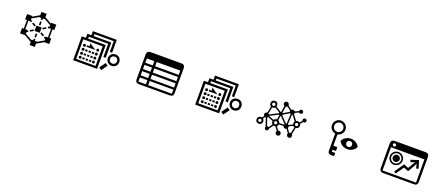

<svg xmlns="http://www.w3.org/2000/svg" viewBox="114 -2073 8171 3547"><g transform="rotate(20 4200.0 -299.5)"><path d="M378 -390H412L432 -378L447 -404L415 -423V-447L549 -524V-517H586V-484H616V-517H651V-524L785 -447V-422L753 -404L768 -378L788 -390H822V-222H785V-209L768 -219L753 -193L785 -174V-148L654 -73V-80H616V-113H586V-80H552V-69L415 -148V-174L447 -193L432 -219L415 -208V-222H378ZM521 -327 536 -353 474 -388 460 -362ZM536 -244 521 -270 460 -234 474 -209ZM313 -390H348V-222H313V-116H411L552 -34V26H654V-38L789 -116H887V-222H851V-390H887V-496H785V-481L651 -558V-623H549V-559L415 -481V-496H313ZM549 -250H651V-355H549ZM616 -215H586V-145H616ZM616 -452H586V-382H616ZM741 -362 726 -388 665 -353 680 -327ZM726 -209 741 -234 680 -270 665 -244Z M1829 -413V-28H1448V-413ZM2105 -311C2146 -311 2173 -283 2173 -242C2173 -201 2146 -174 2105 -174C2064 -174 2036 -201 2036 -242C2036 -283 2064 -311 2105 -311ZM1480 -81C1480 -65 1491 -55 1507 -55C1523 -55 1534 -65 1534 -81C1534 -98 1523 -108 1507 -108C1491 -108 1480 -98 1480 -81ZM1480 -316C1480 -300 1491 -289 1507 -289C1523 -289 1534 -300 1534 -316C1534 -332 1523 -343 1507 -343C1491 -343 1480 -332 1480 -316ZM1480 -238C1480 -222 1491 -211 1507 -211C1523 -211 1534 -222 1534 -238C1534 -254 1523 -265 1507 -265C1491 -265 1480 -254 1480 -238ZM1480 -158C1480 -142 1491 -132 1507 -132C1523 -132 1534 -142 1534 -158C1534 -175 1523 -185 1507 -185C1491 -185 1480 -175 1480 -158ZM1593 -220V-255H1551V-220ZM1593 -141V-175H1551V-141ZM1593 -64V-98H1551V-64ZM1659 -220V-255H1617V-220ZM1659 -141V-175H1617V-141ZM1659 -64V-98H1617V-64ZM1553 -334V-303H1725L1592 -392L1605 -334ZM1723 -220V-255H1681V-220ZM1723 -141V-175H1681V-141ZM1723 -64V-98H1681V-64ZM1874 -455H1529V-492H1909V-232H1954V-534H1608V-573H1988V-362H2033V-615H1563V-534H1484V-455H1403V14H1874ZM1741 -316C1741 -300 1751 -289 1768 -289C1784 -289 1794 -300 1794 -316C1794 -332 1784 -343 1768 -343C1751 -343 1741 -332 1741 -316ZM1741 -238C1741 -222 1751 -211 1768 -211C1784 -211 1794 -222 1794 -238C1794 -254 1784 -265 1768 -265C1751 -265 1741 -254 1741 -238ZM1741 -158C1741 -142 1751 -132 1768 -132C1784 -132 1794 -142 1794 -158C1794 -175 1784 -185 1768 -185C1751 -185 1741 -175 1741 -158ZM1741 -81C1741 -65 1751 -55 1768 -55C1784 -55 1794 -65 1794 -81C1794 -98 1784 -108 1768 -108C1751 -108 1741 -98 1741 -81ZM1986 -142 1902 -25 1953 10 2037 -107ZM2105 -354C2042 -354 1993 -309 1993 -242C1993 -178 2042 -130 2105 -130C2168 -130 2217 -175 2217 -242C2217 -306 2172 -354 2105 -354Z M2672 -232H2819V-149H2672ZM2672 -108H2819V-27H2672ZM2865 -27V-108H3329V-27ZM2672 -482H2819V-398H2672ZM2672 -356H2819V-274H2672ZM2865 -482H3329V-398H2865ZM2865 -356H3329V-274H2865ZM2865 -232H3329V-149H2865ZM3374 -548C3374 -590 3349 -615 3305 -615H2694C2652 -615 2626 -590 2626 -548V-52C2626 -10 2652 15 2694 15H3305C3349 15 3374 -10 3374 -52Z M4229 -413V-28H3848V-413ZM4505 -311C4546 -311 4573 -283 4573 -242C4573 -201 4546 -174 4505 -174C4464 -174 4436 -201 4436 -242C4436 -283 4464 -311 4505 -311ZM3880 -81C3880 -65 3891 -55 3907 -55C3923 -55 3934 -65 3934 -81C3934 -98 3923 -108 3907 -108C3891 -108 3880 -98 3880 -81ZM3880 -316C3880 -300 3891 -289 3907 -289C3923 -289 3934 -300 3934 -316C3934 -332 3923 -343 3907 -343C3891 -343 3880 -332 3880 -316ZM3880 -238C3880 -222 3891 -211 3907 -211C3923 -211 3934 -222 3934 -238C3934 -254 3923 -265 3907 -265C3891 -265 3880 -254 3880 -238ZM3880 -158C3880 -142 3891 -132 3907 -132C3923 -132 3934 -142 3934 -158C3934 -175 3923 -185 3907 -185C3891 -185 3880 -175 3880 -158ZM3993 -220V-255H3951V-220ZM3993 -141V-175H3951V-141ZM3993 -64V-98H3951V-64ZM4059 -220V-255H4017V-220ZM4059 -141V-175H4017V-141ZM4059 -64V-98H4017V-64ZM3953 -334V-303H4125L3992 -392L4005 -334ZM4123 -220V-255H4081V-220ZM4123 -141V-175H4081V-141ZM4123 -64V-98H4081V-64ZM4274 -455H3929V-492H4309V-232H4354V-534H4008V-573H4388V-362H4433V-615H3963V-534H3884V-455H3803V14H4274ZM4141 -316C4141 -300 4151 -289 4168 -289C4184 -289 4194 -300 4194 -316C4194 -332 4184 -343 4168 -343C4151 -343 4141 -332 4141 -316ZM4141 -238C4141 -222 4151 -211 4168 -211C4184 -211 4194 -222 4194 -238C4194 -254 4184 -265 4168 -265C4151 -265 4141 -254 4141 -238ZM4141 -158C4141 -142 4151 -132 4168 -132C4184 -132 4194 -142 4194 -158C4194 -175 4184 -185 4168 -185C4151 -185 4141 -175 4141 -158ZM4141 -81C4141 -65 4151 -55 4168 -55C4184 -55 4194 -65 4194 -81C4194 -98 4184 -108 4168 -108C4151 -108 4141 -98 4141 -81ZM4386 -142 4302 -25 4353 10 4437 -107ZM4505 -354C4442 -354 4393 -309 4393 -242C4393 -178 4442 -130 4505 -130C4568 -130 4617 -175 4617 -242C4617 -306 4572 -354 4505 -354Z M4995 -122C4995 -140 5007 -152 5026 -152C5044 -152 5057 -140 5057 -122C5057 -103 5044 -91 5026 -91C5007 -91 4995 -103 4995 -122ZM5250 -179C5250 -158 5258 -141 5271 -129L5221 -60C5214 -64 5207 -66 5199 -66C5195 -66 5191 -65 5187 -64L5135 -218C5141 -221 5145 -226 5148 -232L5251 -190C5250 -187 5250 -183 5250 -179ZM5322 -341C5324 -338 5328 -335 5331 -333L5316 -245C5290 -245 5270 -234 5259 -215L5158 -257ZM5285 -179C5285 -198 5297 -210 5315 -210C5334 -210 5346 -198 5346 -179C5346 -161 5334 -149 5315 -149C5297 -149 5285 -161 5285 -179ZM5379 -196C5375 -217 5362 -232 5343 -240L5358 -329C5360 -329 5362 -330 5364 -331L5479 -211C5477 -208 5475 -204 5473 -200ZM5561 -164C5564 -170 5565 -177 5565 -184C5565 -190 5564 -195 5563 -200L5640 -236C5647 -228 5657 -221 5669 -218L5644 -96C5641 -96 5638 -96 5635 -96C5626 -96 5618 -94 5611 -90ZM5660 -280C5660 -299 5672 -311 5690 -311C5709 -311 5721 -299 5721 -280C5721 -262 5709 -250 5690 -250C5672 -250 5660 -262 5660 -280ZM5135 -489C5135 -508 5147 -520 5166 -520C5184 -520 5197 -508 5197 -489C5197 -471 5184 -458 5166 -458C5147 -458 5135 -471 5135 -489ZM5147 -282C5143 -288 5137 -293 5131 -297L5157 -424C5179 -424 5197 -425 5214 -442L5314 -379C5313 -375 5312 -371 5312 -366ZM5490 -469C5490 -465 5491 -462 5492 -459L5380 -391C5377 -394 5373 -397 5369 -399L5389 -521C5400 -522 5411 -528 5418 -536L5492 -479C5491 -475 5490 -472 5490 -469ZM5384 -348C5386 -353 5388 -358 5388 -364L5504 -436C5509 -431 5515 -427 5521 -424L5511 -231C5507 -230 5504 -229 5500 -228ZM5625 -280C5625 -272 5626 -265 5628 -258L5548 -221C5545 -224 5541 -226 5537 -228L5548 -423C5552 -423 5555 -425 5557 -426L5638 -322C5630 -311 5625 -297 5625 -280ZM5161 -28C5161 -7 5178 11 5199 11C5227 11 5237 -12 5237 -36L5295 -117C5301 -115 5308 -114 5315 -114C5321 -114 5327 -115 5332 -116L5387 -44C5380 -36 5376 -26 5376 -15C5376 11 5398 32 5424 32C5450 32 5471 11 5471 -15C5471 -41 5450 -62 5424 -62C5418 -62 5413 -61 5408 -60L5357 -127C5370 -137 5378 -152 5380 -170L5472 -174C5477 -153 5496 -137 5518 -137C5527 -137 5536 -140 5544 -144L5593 -70C5590 -64 5588 -57 5588 -49C5588 -23 5609 -2 5635 -2C5661 -2 5682 -23 5682 -49C5682 -62 5677 -74 5669 -83L5696 -215C5732 -218 5756 -243 5756 -280C5756 -295 5752 -308 5746 -318L5789 -365C5793 -364 5797 -363 5802 -363C5823 -363 5840 -380 5840 -401C5840 -422 5823 -439 5802 -439C5781 -439 5764 -422 5764 -401C5764 -394 5765 -388 5769 -382L5727 -336C5717 -342 5704 -346 5690 -346C5678 -346 5668 -343 5659 -339L5578 -444C5582 -451 5585 -460 5585 -472L5658 -505C5666 -497 5676 -492 5687 -492C5708 -492 5725 -509 5725 -530C5725 -551 5708 -569 5687 -569C5666 -569 5649 -551 5649 -530L5575 -497C5567 -509 5553 -516 5538 -516C5525 -516 5513 -511 5504 -502L5429 -562C5429 -591 5413 -615 5382 -615C5356 -615 5335 -594 5335 -567C5335 -549 5346 -532 5362 -525L5343 -404C5339 -403 5335 -401 5331 -399L5228 -466C5230 -473 5231 -481 5231 -489C5231 -528 5205 -555 5166 -555C5127 -555 5100 -528 5100 -489C5100 -463 5112 -442 5132 -432L5106 -303C5081 -302 5060 -281 5060 -256C5060 -243 5065 -232 5073 -224L5043 -185C5038 -186 5032 -187 5026 -187C4986 -187 4960 -161 4960 -122C4960 -82 4986 -56 5026 -56C5065 -56 5092 -82 5091 -122V-125C5090 -146 5082 -163 5067 -174L5095 -210C5099 -209 5103 -209 5110 -209L5166 -46C5163 -40 5161 -34 5161 -28Z M6669 -275C6669 -309 6691 -331 6725 -331C6759 -331 6781 -309 6781 -275C6781 -242 6759 -219 6725 -219C6691 -219 6669 -242 6669 -275ZM6350 -499C6350 -547 6390 -587 6439 -587C6487 -587 6527 -547 6527 -499C6527 -450 6487 -410 6439 -410C6390 -410 6350 -450 6350 -499ZM6462 -146V-368C6524 -379 6571 -434 6571 -499C6571 -572 6512 -631 6439 -631C6366 -631 6306 -572 6306 -499C6306 -433 6354 -379 6416 -368V-26C6416 10 6440 32 6483 32H6540V-31H6473V-70H6540V-146ZM6557 -275C6571 -235 6633 -172 6725 -172C6816 -172 6875 -235 6892 -275C6875 -316 6818 -379 6725 -379C6632 -379 6571 -315 6557 -275Z M7537 -323C7537 -376 7580 -419 7633 -419C7686 -419 7729 -376 7729 -323C7729 -270 7686 -227 7633 -227C7580 -227 7537 -270 7537 -323ZM7472 -27V-483H8129V-27ZM7487 -545C7487 -562 7500 -575 7517 -575C7534 -575 7548 -562 7548 -545C7548 -528 7534 -514 7517 -514C7500 -514 7487 -528 7487 -545ZM7507 -323C7507 -253 7564 -197 7633 -197C7702 -197 7759 -253 7759 -323C7759 -392 7702 -448 7633 -448C7564 -448 7507 -392 7507 -323ZM7565 -323C7565 -285 7596 -255 7633 -255C7670 -255 7701 -285 7701 -323C7701 -360 7670 -391 7633 -391C7596 -391 7565 -360 7565 -323ZM8174 -549C8174 -590 8149 -616 8105 -616H7494C7452 -616 7426 -590 7426 -549V-53C7426 -11 7452 15 7494 15H8105C8149 15 8174 -11 8174 -53ZM8019 -357H8021L8031 -314L8044 -271L8087 -285L8040 -437L7888 -389L7902 -346L7945 -359L7985 -376L7986 -374L7951 -320L7900 -231L7809 -269L7681 -83L7718 -56L7826 -212L7920 -175L7992 -299Z"/></g></svg>

Font: CryptoKit 1.4
Style: Regular
Weight: 400
Monospace: yes
Designer: Oceane Juvin
Foundry: http://www.head-geneve.ch
Version: Version 1.000